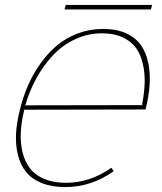

<svg xmlns="http://www.w3.org/2000/svg" viewBox="-20 -759 666 789"><path d="M81.1 -326.2 565.9 -327.1 564 -330.1Q573.2 -377 574.5 -418Q575.7 -459 566.9 -497.1Q558.1 -535.2 538.6 -562.3Q519 -589.4 483.6 -605.7Q448.2 -622.1 398.9 -622.1Q340.3 -622.1 287.6 -597.2Q234.9 -572.3 196 -530Q157.2 -487.8 129.2 -436.8Q101.1 -385.7 85 -329.1ZM578.1 -309.1 77.1 -308.1 79.1 -305.2Q67.4 -256.3 65.4 -213.1Q63.5 -169.9 73 -131.8Q82.5 -93.8 103.8 -66.4Q125 -39.1 162.4 -23.4Q199.7 -7.8 251 -7.8Q350.1 -7.8 438 -69.8L446.8 -55.2Q355 9.8 248 9.8Q192.4 9.8 151.4 -6.8Q110.4 -23.4 87.2 -52.2Q64 -81.1 53.7 -121.8Q43.5 -162.6 45.9 -209.2Q48.3 -255.9 62 -309.1Q74.7 -360.8 95.2 -408Q115.7 -455.1 146.2 -498Q176.8 -541 214.1 -572.3Q251.5 -603.5 300.3 -621.8Q349.1 -640.1 403.8 -640.1Q459.5 -640.1 499 -621.8Q538.6 -603.5 559.8 -572.5Q581.1 -541.5 589.6 -498.5Q598.1 -455.6 594.7 -408.7Q591.3 -361.8 578.1 -309.1ZM605 -738.8 600.1 -720.2H245.1L250 -738.8Z"/></svg>

Font: Sinkin Sans 100 Thin Italic
Style: Regular
Weight: 100
Italic angle: -112°
Designer: Keith Bates
Foundry: K-Type
Version: Sinkin Sans (version 1.0)  by Keith Bates   •   © 2014   www